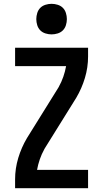

<svg xmlns="http://www.w3.org/2000/svg" viewBox="-20 -985 540 1005"><path d="M59 0V-46Q59 -103 75.5 -158Q92 -213 121 -262L284 -524Q285 -526 286 -527.5Q287 -529 288 -530V-531Q302 -556 311.5 -583.5Q321 -611 326 -639H59V-735H441V-689Q441 -632 424.5 -577Q408 -522 379 -473L216 -211Q215 -209 214 -207.5Q213 -206 212 -205V-204Q198 -179 188.5 -151.5Q179 -124 174 -96H441V0ZM250 -805Q234 -805 218 -810Q202 -815 191 -826Q180 -837 175 -853Q170 -869 170 -885Q170 -901 175 -917Q180 -933 191 -944Q202 -955 218 -960Q234 -965 250 -965Q266 -965 282 -960Q298 -955 309 -944Q320 -933 325 -917Q330 -901 330 -885Q330 -869 325 -853Q320 -837 309 -826Q298 -815 282 -810Q266 -805 250 -805Z"/></svg>

Font: Iosevka Curly
Style: Bold
Weight: 700
Monospace: yes
Designer: Belleve Invis
Foundry: Belleve Invis
Version: Version 22.1.2; ttfautohint (v1.8.4)